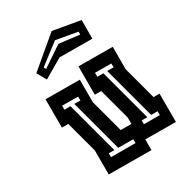

<svg xmlns="http://www.w3.org/2000/svg" viewBox="-214 -789 887 887"><g transform="rotate(-45 230.0 -345.5)"><path d="M15 -48 48 -172V-345L15 -354L54 -500L230 -452L199 -336V-154L254 -139L263 -172V-345L230 -354L269 -500L445 -452L414 -336V-154L445 -146L406 0L249 -43L234 12ZM133 -391 164 -382 169 -402 87 -425 82 -404 113 -396V-109L84 -117L79 -97L205 -63L210 -83L133 -104ZM348 -391 381 -382 386 -402 302 -425 297 -404 328 -396V-109L299 -117L294 -97L376 -75L381 -95L348 -104ZM109 -615 297 -703 431 -641 405 -545 237 -591 123 -560ZM152 -610 155 -597 277 -639 379 -598 383 -613 278 -662Z"/></g></svg>

Font: Blaka Hollow
Style: Regular
Weight: 400
Designer: Mohamed Gaber
Foundry: Kief Type Foundry
Version: Version 1.003; ttfautohint (v1.8.4.7-5d5b)